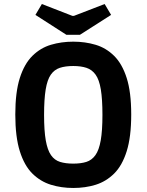

<svg xmlns="http://www.w3.org/2000/svg" viewBox="-20 -921 728 954"><path d="M344 13Q285 13 233 -3Q181 -19 141 -58.5Q101 -98 78.5 -169.5Q56 -241 56 -352Q56 -463 78.5 -533.5Q101 -604 141 -643.5Q181 -683 233 -698.5Q285 -714 344 -714Q403 -714 455 -698.5Q507 -683 547 -643.5Q587 -604 609.5 -533.5Q632 -463 632 -352Q632 -241 609.5 -169.5Q587 -98 547 -58.5Q507 -19 455.5 -3Q404 13 344 13ZM344 -108Q382 -108 409 -116.5Q436 -125 454 -150Q472 -175 480.5 -223.5Q489 -272 489 -350Q489 -428 481 -476.5Q473 -525 455 -550Q437 -575 409.5 -584Q382 -593 344 -593Q305 -593 277.5 -584Q250 -575 232.5 -550Q215 -525 207 -476.5Q199 -428 199 -350Q199 -271 207.5 -223Q216 -175 233.5 -150Q251 -125 278.5 -116.5Q306 -108 344 -108ZM310 -748 156 -847 188 -901 340 -842H347L500 -901L532 -847L377 -748Z"/></svg>

Font: Ruda ExtraBold
Style: Regular
Weight: 800
Designer: Mariela Monsalve and Angelina Sanchez
Foundry: Mariela Monsalve and Angelina Sanchez
Version: Version 2.000